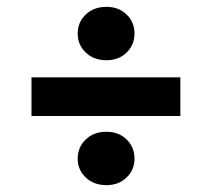

<svg xmlns="http://www.w3.org/2000/svg" viewBox="-20 -572 619 561"><path d="M291 -396Q254 -396 230.5 -418.5Q207 -441 207 -474Q207 -507 230.5 -529.5Q254 -552 291 -552Q327 -552 350 -529.5Q373 -507 373 -474Q373 -441 350 -418.5Q327 -396 291 -396ZM72 -233V-346H507V-233ZM291 -31Q254 -31 230.5 -53.5Q207 -76 207 -108Q207 -142 230.5 -164.5Q254 -187 291 -187Q327 -187 350 -164.5Q373 -142 373 -108Q373 -76 350 -53.5Q327 -31 291 -31Z"/></svg>

Font: DM Sans
Style: Bold
Weight: 700
Designer: Colophon Foundry, Jonny Pinhorn
Foundry: Colophon Foundry
Version: Version 4.004; ttfautohint (v1.8.4.7-5d5b)